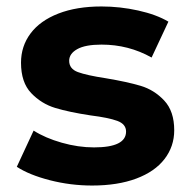

<svg xmlns="http://www.w3.org/2000/svg" viewBox="-20 -566 591 594"><path d="M32 -50 84 -162Q120 -139 171 -124.5Q222 -110 271 -110Q370 -110 370 -159Q370 -182 343 -192Q316 -202 260 -209Q194 -219 151 -232Q108 -245 76.5 -278Q45 -311 45 -372Q45 -423 74.5 -462.5Q104 -502 160.5 -524Q217 -546 294 -546Q351 -546 407.5 -533.5Q464 -521 501 -499L449 -388Q378 -428 294 -428Q244 -428 219 -414Q194 -400 194 -378Q194 -353 221 -343Q248 -333 307 -324Q373 -313 415 -300.5Q457 -288 488 -255Q519 -222 519 -163Q519 -113 489 -74Q459 -35 401.5 -13.5Q344 8 265 8Q198 8 134 -8.5Q70 -25 32 -50Z"/></svg>

Font: Montserrat Alternates
Style: Bold
Weight: 700
Designer: Julieta Ulanovsky
Foundry: Julieta Ulanovsky
Version: Version 7.200